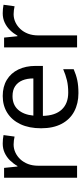

<svg xmlns="http://www.w3.org/2000/svg" viewBox="387 -973 596 1410"><g transform="rotate(-90 685.0 -268.0)"><path d="M335 -546Q350 -546 367.5 -544.5Q385 -543 398 -540L387 -459Q374 -462 358.5 -464Q343 -466 329 -466Q298 -466 270 -453Q242 -440 220 -416.5Q198 -393 185.5 -360Q173 -327 173 -286V0H85V-536H157L167 -438H171Q188 -468 212 -492.5Q236 -517 267 -531.5Q298 -546 335 -546Z M685 -546Q754 -546 803.5 -516Q853 -486 879.5 -431.5Q906 -377 906 -304V-251H539Q541 -160 585.5 -112.5Q630 -65 710 -65Q761 -65 800.5 -74.5Q840 -84 882 -102V-25Q841 -7 801 1.5Q761 10 706 10Q630 10 571.5 -21Q513 -52 480.5 -113.5Q448 -175 448 -264Q448 -352 477.5 -415Q507 -478 560.5 -512Q614 -546 685 -546ZM684 -474Q621 -474 584.5 -433.5Q548 -393 541 -321H814Q814 -367 800 -401Q786 -435 757.5 -454.5Q729 -474 684 -474Z M1292 -546Q1307 -546 1324.5 -544.5Q1342 -543 1355 -540L1344 -459Q1331 -462 1315.5 -464Q1300 -466 1286 -466Q1255 -466 1227 -453Q1199 -440 1177 -416.5Q1155 -393 1142.5 -360Q1130 -327 1130 -286V0H1042V-536H1114L1124 -438H1128Q1145 -468 1169 -492.5Q1193 -517 1224 -531.5Q1255 -546 1292 -546Z"/></g></svg>

Font: lgurmukhi25
Style: Book
Weight: 400
Designer: Jelle Bosma - Monotype Design Team
Foundry: Monotype Imaging Inc.
Version: Version 2.003